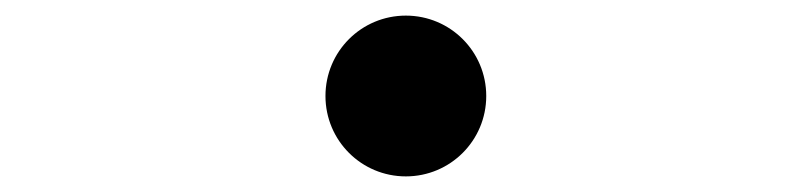

<svg xmlns="http://www.w3.org/2000/svg" viewBox="-20 -503 1040 246"><path d="M500 -483C443 -483 397 -437 397 -380C397 -323 443 -277 500 -277C557 -277 603 -323 603 -380C603 -437 557 -483 500 -483Z"/></svg>

Font: Noto Sans HK DemiLight
Style: Regular
Weight: 350
Designer: Ryoko NISHIZUKA 西塚涼子 (kana, bopomofo & ideographs); Paul D. Hunt (Latin, Greek & Cyrillic); Sandoll Communications 산돌커뮤니
Foundry: Adobe
Version: Version 2.004;hotconv 1.0.118;makeotfexe 2.5.65603